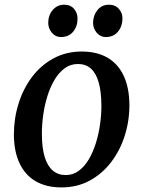

<svg xmlns="http://www.w3.org/2000/svg" viewBox="-20 -785 608 816"><path d="M327.5 -566Q392.5 -566 437.5 -539.5Q482.5 -513 506 -462.2Q529.5 -411.5 530 -339Q530 -270.5 510 -207.8Q490 -145 452 -95.5Q414 -46 360.8 -17.2Q307.5 11.5 241 11.5Q177 11.5 132 -14.5Q87 -40.5 63.2 -90.8Q39.5 -141 39 -212.5Q39 -281.5 59 -345.2Q79 -409 116.8 -458.8Q154.5 -508.5 208 -537.2Q261.5 -566 327.5 -566ZM311.5 -513Q279.5 -513 254.8 -494.8Q230 -476.5 211.8 -445.8Q193.5 -415 181.5 -376.5Q169.5 -338 163.8 -297Q158 -256 158 -217.5Q158 -156 170.2 -117Q182.5 -78 205 -59.5Q227.5 -41 259.5 -41Q290.5 -41 315 -59.2Q339.5 -77.5 357.5 -108Q375.5 -138.5 387.5 -177Q399.5 -215.5 405.2 -256.5Q411 -297.5 411 -336Q410.5 -397.5 399 -436.2Q387.5 -475 365.8 -494Q344 -513 311.5 -513ZM238.5 -627.5Q216 -627.5 200.2 -646.2Q184.5 -665 185 -689.5Q185.5 -721 204.5 -743Q223.5 -765 253 -765Q280 -765 295 -747Q310 -729 309.5 -705.5Q309.5 -673 290.8 -650.2Q272 -627.5 238.5 -627.5ZM429 -627.5Q406.5 -627.5 390.8 -646.2Q375 -665 375.5 -689.5Q376.5 -721 394.8 -743Q413 -765 443 -765Q470 -765 485.5 -747Q501 -729 500.5 -705.5Q500 -673 481.2 -650.2Q462.5 -627.5 429 -627.5Z"/></svg>

Font: Merriweather 24pt Medium
Style: Italic
Weight: 500
Italic angle: -7.8°
Version: Version 2.101